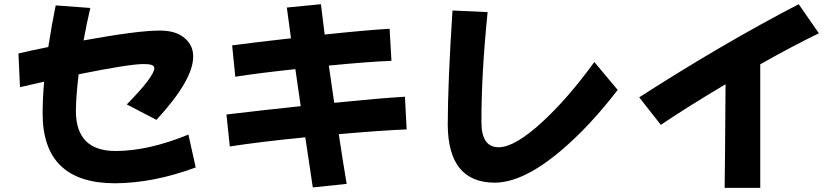

<svg xmlns="http://www.w3.org/2000/svg" viewBox="-20 -841 4040 924"><path d="M921.9 -35.2Q719.2 40 533.7 41Q185.1 41 185.1 -295.4Q185.5 -372.1 192.4 -448.2Q131.8 -434.6 76.2 -421.4L68.8 -583.5Q128.9 -598.1 212.4 -614.7Q230.5 -731.4 248 -814.9L414.6 -802.7Q396.5 -726.1 382.3 -646.5Q645 -694.3 748.5 -693.8Q828.6 -694.3 870.6 -655.8Q909.7 -622.1 909.7 -569.3Q910.2 -456.1 732.9 -264.2L590.3 -338.4Q722.7 -473.6 722.7 -513.7Q722.7 -533.2 671.9 -532.7Q604.5 -533.2 358.4 -483.4Q345.7 -376.5 345.2 -306.2Q345.7 -114.3 536.6 -114.3Q695.3 -114.7 886.7 -193.4Z M1937 -218.3Q1809.1 -212.9 1610.4 -195.3Q1620.6 -128.4 1629.9 -68.4Q1639.2 -8.3 1648.4 43.9L1485.4 61Q1474.6 -13.7 1449.2 -180.2Q1230.5 -158.7 1085.9 -136.2L1069.8 -290Q1229 -309.1 1427.2 -330.1L1401.4 -508.3Q1223.6 -489.3 1112.3 -471.7L1097.2 -622.6Q1193.4 -635.7 1380.4 -656.7Q1374 -703.1 1360.4 -804.7L1524.4 -820.8Q1533.2 -754.9 1542.5 -674.8Q1740.7 -695.8 1855 -702.6L1863.8 -548.3Q1752 -543.9 1562.5 -525.4Q1562.5 -522.9 1588.4 -346.2Q1814.9 -369.1 1928.7 -375.5Z M2952.6 -408.2Q2818.8 -234.4 2683.1 -119.1Q2499.5 37.6 2360.8 38.1Q2135.3 37.6 2134.8 -243.2Q2135.3 -449.2 2157.7 -790.5L2326.7 -782.7Q2296.4 -486.3 2296.9 -252.4Q2296.9 -132.3 2379.9 -132.3Q2456.5 -132.3 2587.9 -252.4Q2711.4 -365.2 2840.3 -542.5Z M3638.7 63H3467.3Q3468.8 2.9 3471.7 -435.5Q3294.9 -330.6 3160.2 -240.2L3056.2 -372.6Q3458 -630.9 3823.7 -820.8L3920.9 -680.7Q3801.8 -623.5 3638.7 -531.7Z"/></svg>

Font: Droid Sans
Style: Regular
Weight: 400
Foundry: Ascender Corporation
Version: Version 1.00 build 114